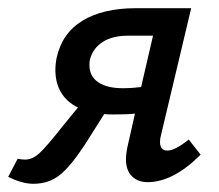

<svg xmlns="http://www.w3.org/2000/svg" viewBox="-46 -438 535 468"><path d="M443 -61Q376 6 314 6Q290 6 275.5 -8.5Q261 -23 261 -50Q261 -62 264 -77L283 -161Q265 -159 229 -159Q215 -159 208 -160L160 -84Q125 -31 98.5 -10.5Q72 10 35 10Q8 10 -26 -7L-3 -51Q7 -49 15 -49Q33 -49 50 -64.5Q67 -80 104 -127L144 -176Q117 -189 103 -212.5Q89 -236 89 -267Q89 -282 92 -297Q105 -357 155 -387.5Q205 -418 285 -418H420L347 -111Q344 -101 344 -92Q344 -71 362 -71Q381 -71 414 -98ZM298 -226 327 -351H266Q228 -351 204 -335.5Q180 -320 173 -292Q172 -287 172 -279Q172 -252 193.5 -237.5Q215 -223 253 -223Q276 -223 298 -226Z"/></svg>

Font: Ysabeau Infant Semibold
Style: Italic
Weight: 600
Italic angle: -12°
Designer: Christian Thalmann (Catharsis Fonts)
Version: Version 0.003